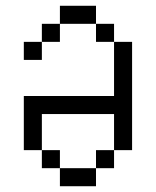

<svg xmlns="http://www.w3.org/2000/svg" viewBox="-20 -645 540 665"><path d="M312.5 -562.5H187.5V-625H312.5ZM62.5 -312.5H375V-500H437.5V-125H375V-250H125V-125H62.5ZM62.5 -500H125V-437.5H62.5ZM125 -125H187.5V-62.5H125ZM125 -562.5H187.5V-500H125ZM187.5 -62.5H312.5V0H187.5ZM312.5 -125H375V-62.5H312.5ZM312.5 -562.5H375V-500H312.5Z"/></svg>

Font: ChillBitmapSE 16px
Style: Regular
Weight: 400
Designer: Designed by Warren2060
Foundry: ChillType
Version: Version 1.000